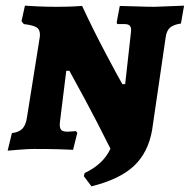

<svg xmlns="http://www.w3.org/2000/svg" viewBox="-20 -526 670 678"><path d="M270 -505Q309 -421 353.5 -337Q398 -253 412 -229H422L442 -408L443 -419Q443 -431 437.5 -436Q432 -441 419 -441H394L392 -447L403 -505Q419 -505 458 -503.5Q497 -502 527 -502L630 -506L619 -443Q592 -439 580 -428Q568 -417 565 -394L517 -66Q503 13 453 60Q403 107 303 132L276 96L279 85Q345 54 370 -1Q321 -99 279 -177Q237 -255 225 -276H214L192 -98L191 -86Q191 -72 197 -66.5Q203 -61 218 -61Q226 -61 235 -62Q244 -63 248 -63L253 -57L238 3Q225 2 186.5 1Q148 0 100 0Q81 0 49 2.5Q17 5 7 6L22 -56Q47 -59 59 -71.5Q71 -84 75 -110L120 -392Q121 -396 121 -404Q121 -422 109 -429.5Q97 -437 64 -441L56 -451L68 -506Q80 -505 112 -503.5Q144 -502 178 -502Q208 -502 234.5 -503Q261 -504 270 -505Z"/></svg>

Font: Alegreya SC ExtraBold
Style: Italic
Weight: 800
Italic angle: -7°
Designer: Juan Pablo del Peral
Foundry: Huerta Tipografica
Version: Version 2.007; ttfautohint (v1.6)